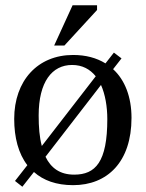

<svg xmlns="http://www.w3.org/2000/svg" viewBox="-20 -694 554 730"><path d="M258 10C388 10 480 -78 480 -246C480 -325 455 -390 410 -431L442 -472L413 -494L381 -453C347 -474 306 -485 258 -485C123 -485 34 -387 34 -242C34 -171 50 -110 84 -66L37 -6L65 16L109 -40C145 -8 194 10 258 10ZM262 -30C208 -30 174 -55 153 -98L364 -371C380 -335 388 -289 388 -241C388 -78 343 -30 262 -30ZM139 -139C130 -172 127 -211 127 -255C127 -383 178 -447 254 -447C293 -447 322 -431 344 -404ZM225 -521 349 -656V-674H256L186 -521Z"/></svg>

Font: STIX Two Text
Style: Regular
Weight: 400
Designer: Ross Mills, John Hudson & Paul Hanslow, Tiro Typeworks Ltd; with prior portions MicroPress Inc., and Coen Hoffman.
Foundry: Tiro Typeworks Ltd
Version: Version 2.13 b171